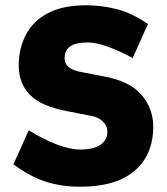

<svg xmlns="http://www.w3.org/2000/svg" viewBox="-20 -698 632 728"><path d="M284 10Q211 10 151 -10Q91 -30 31 -75L89 -204Q146 -169 196 -150Q246 -131 284 -131Q334 -131 360.5 -149Q387 -167 387 -198Q387 -221 369.5 -238Q352 -255 319 -260L237 -276Q138 -294 94.5 -337.5Q51 -381 51 -450Q51 -513 77.5 -565Q104 -617 160.5 -647.5Q217 -678 307 -678Q364 -678 422 -663.5Q480 -649 541 -607L483 -478Q433 -505 389 -521Q345 -537 312 -537Q266 -537 245.5 -521.5Q225 -506 225 -478Q225 -455 242.5 -442Q260 -429 293 -424L375 -408Q473 -390 517 -338Q561 -286 561 -218Q561 -111 490.5 -50.5Q420 10 284 10Z"/></svg>

Font: Gantari ExtraBold
Style: Regular
Weight: 800
Version: Version 1.000